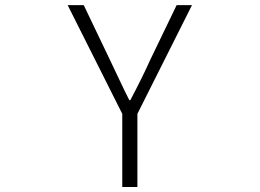

<svg xmlns="http://www.w3.org/2000/svg" viewBox="-20 -749 1040 769"><path d="M469.7 0V-293L251 -728.5H315.4L421.9 -505.9Q433.6 -481.4 458.5 -428.7Q483.4 -376 498 -347.7H502Q551.8 -442.4 580.1 -505.9L687.5 -728.5H749L530.3 -293V0Z"/></svg>

Font: GenEi Gothic M Light
Style: Regular
Weight: 300
Designer: o_tamon (Modified); [Source Han Sans]
Ryoko NISHIZUKA  (kana & ideographs); Paul D. Hunt (Latin, Greek & Cyrillic); Wenl
Version: Version 1.1a;Original Version 1.004